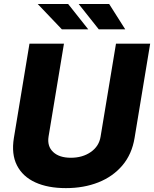

<svg xmlns="http://www.w3.org/2000/svg" viewBox="-20 -950 786 979"><path d="M571.4 -727.3H745.7L666.2 -246.8Q652.7 -164.1 604.4 -106.9Q556.1 -49.7 481.7 -20.2Q407.3 9.2 316.1 9.2Q224.1 9.2 159.8 -20.2Q95.5 -49.7 66.4 -106.9Q37.3 -164.1 50.8 -246.8L130.3 -727.3H306.1L227.6 -253.6Q219.8 -204.2 251.1 -174.9Q282.3 -145.6 341.3 -145.6Q400.9 -145.6 443 -174.9Q485.1 -204.2 492.9 -253.6ZM618.6 -800.4H483.7L381 -929.7H536.6ZM430 -800.4H295.5L172.2 -929.7H327.4Z"/></svg>

Font: Inter UI Extra Bold
Style: Italic
Weight: 800
Italic angle: 9.39999°
Designer: Rasmus Andersson
Foundry: rsms
Version: 3.2;8d6f07862